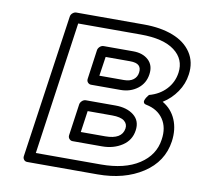

<svg xmlns="http://www.w3.org/2000/svg" viewBox="-82 -812 969 925"><g transform="rotate(10 402.5 -350.0)"><path d="M88.9 0 189.9 -700.2Q191.4 -710.9 200 -718Q208.5 -725.1 217.8 -725.1H548.8Q630.4 -725.1 690.7 -701.9Q751 -678.7 781.5 -632.8Q812 -586.9 803.2 -524.9Q796.9 -478.5 769.8 -439Q742.7 -399.4 702.1 -374Q747.1 -347.7 767.1 -300.5Q787.1 -253.4 778.8 -193.8Q764.2 -92.3 674.1 -33.7Q584 24.9 453.1 24.9H109.9Q99.1 24.9 93.3 17.1Q87.4 9.3 88.9 0ZM143.1 -24.9H460.9Q577.6 -24.9 647.9 -70.8Q718.3 -116.7 729 -193.8Q738.3 -253.4 710.7 -294.2Q683.1 -335 627 -346.2Q617.2 -348.1 614.3 -353.8Q611.3 -359.4 613.8 -366.2Q616.2 -373 620.1 -379.6Q624 -386.2 627.9 -390.6L631.8 -395Q682.1 -408.7 714.1 -443.1Q746.1 -477.5 752.9 -524.9Q762.2 -592.3 707.5 -633.5Q652.8 -674.8 542 -674.8H235.8ZM286.1 -137.2 308.1 -292Q309.6 -301.3 317.9 -309.1Q326.2 -316.9 336.9 -316.9H481Q537.6 -316.9 571.3 -290Q605 -263.2 598.1 -215.8Q591.3 -166.5 549.6 -139.2Q507.8 -111.8 451.2 -111.8H307.1Q298.3 -111.8 291.5 -119.1Q284.7 -126.5 286.1 -137.2ZM327.1 -419.9 347.2 -564Q348.6 -573.2 356.9 -581.1Q365.2 -588.9 376 -588.9H520Q567.4 -588.9 595 -563.2Q622.6 -537.6 616.2 -493.2Q609.9 -448.2 575 -421.6Q540 -395 492.2 -395H348.1Q338.9 -395 332.3 -402.1Q325.7 -409.2 327.1 -419.9ZM338.9 -162.1H458Q539.6 -162.1 547.9 -215.8Q551.3 -238.8 533.4 -252.9Q515.6 -267.1 473.1 -267.1H354ZM379.9 -444.8H499Q529.3 -444.8 546.1 -457.8Q563 -470.7 565.9 -493.2Q568.8 -515.6 556.6 -527.3Q544.4 -539.1 513.2 -539.1H394Z"/></g></svg>

Font: Trueno Bold Outline
Style: Italic
Weight: 700
Width: 6
Designer: Julieta Ulanovsky
Foundry: Julieta Ulanovsky
Version: Version 3.001b | FøM Fix